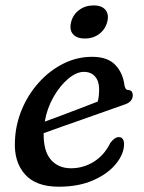

<svg xmlns="http://www.w3.org/2000/svg" viewBox="-20 -678 530 708"><path d="M437.5 -147Q437.5 -111 408.2 -74.5Q379 -38 325 -13.8Q271 10.5 196.5 10.5Q112.5 10.5 72 -35.2Q31.5 -81 35 -156Q37 -217.5 60.2 -273.5Q83.5 -329.5 123 -373.5Q162.5 -417.5 213 -443Q263.5 -468.5 320 -468.5Q376.5 -468.5 405 -438.8Q433.5 -409 439 -363Q442 -346.5 452.5 -346Q469.5 -345.5 469.5 -326.5Q469.5 -301.5 436.5 -291.5Q406.5 -281 367.2 -267Q328 -253 286.5 -238.5Q245 -224 206.8 -210.5Q168.5 -197 141 -187Q140 -121 167.5 -89.2Q195 -57.5 242 -57.5Q287 -57.5 325.8 -81.5Q364.5 -105.5 386.5 -150.5Q402.5 -172.5 418.5 -172.5Q428 -172.5 432.8 -165Q437.5 -157.5 437.5 -147ZM289.5 -413Q262 -413 231.8 -387.8Q201.5 -362.5 177.5 -320.8Q153.5 -279 145 -229.5Q172.5 -239.5 207.2 -252.5Q242 -265.5 277 -279Q312 -292.5 340.5 -303.5Q345.5 -322 345.5 -349.5Q345.5 -378.5 330.5 -395.8Q315.5 -413 289.5 -413ZM293 -536Q262 -536 248.5 -552.8Q235 -569.5 242.5 -597.5Q249.5 -624.5 272 -641.2Q294.5 -658 325 -658Q356 -658 369.2 -641.2Q382.5 -624.5 375.5 -597.5Q368.5 -570 346.2 -553Q324 -536 293 -536Z"/></svg>

Font: Fraunces 9pt SuperSoft
Style: Italic
Weight: 400
Italic angle: -16°
Version: Version 1.000;[b76b70a41]